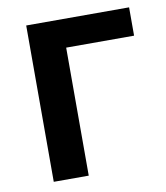

<svg xmlns="http://www.w3.org/2000/svg" viewBox="-66 -584 551 639"><g transform="rotate(-10 209.5 -264.0)"><path d="M412.6 -528.3H64.9V0H183.1V-432.6H412.6Z"/></g></svg>

Font: Roboto Medium
Style: Regular
Weight: 500
Designer: Google
Version: Version 2.137; 2017